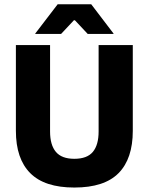

<svg xmlns="http://www.w3.org/2000/svg" viewBox="-20 -846 683 882"><path d="M321.5 15.5Q184.5 15.5 118.8 -50.8Q53 -117 53 -245V-639H210V-242Q210 -180 236.8 -148.2Q263.5 -116.5 321.5 -116.5Q380 -116.5 406.5 -148.2Q433 -180 433 -242V-639H590V-245Q590 -117 524.8 -50.8Q459.5 15.5 321.5 15.5ZM142 -692 245 -826.5H399L501.5 -692V-690H383L324 -753H319.5L260.5 -690H142Z"/></svg>

Font: Anek Devanagari
Style: Bold
Weight: 700
Designer: Kailash Malviya (Devanagari) & Yesha Goshar (Latin)
Foundry: Ek Type
Version: Version 1.003